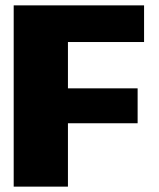

<svg xmlns="http://www.w3.org/2000/svg" viewBox="-20 -695 592 715"><path d="M31 0H233V-236H492.5V-366H233V-538.5H516.5V-675H31Z"/></svg>

Font: Anybody Thin ExtraBold
Style: Regular
Weight: 800
Version: Version 1.113;gftools[0.9.25]